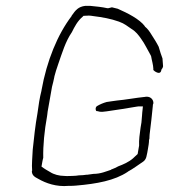

<svg xmlns="http://www.w3.org/2000/svg" viewBox="-20 -638 585 657"><path d="M114 -290C112 -276 110 -263 108 -249C101 -211 96 -164 92 -126C91 -101 88 -75 90 -54L89 -53C89 -39 97 -33 111 -26C137 -11 173 2 215 -2H216C225 -2 233 -2 241 -3C311 -9 372 -20 417 -50L418 -51C435 -60 452 -73 470 -85C475 -88 480 -96 481 -102C483 -111 485 -119 486 -127C488 -139 490 -149 490 -160L491 -162C492 -166 491 -172 492 -178C496 -211 500 -243 503 -276V-277C503 -279 503 -280 505 -285C505 -299 493 -311 473 -306H472C450 -304 405 -296 380 -294C368 -292 356 -291 345 -289C334 -286 322 -281 312 -275C308 -273 306 -266 308 -261C309 -260 309 -258 310 -258C312 -258 318 -257 320 -256C327 -255 333 -255 345 -257C375 -261 417 -268 447 -273C451 -274 456 -274 459 -274H469L468 -264C466 -250 466 -235 464 -219L461 -201C458 -180 455 -158 456 -140L451 -111C445 -106 442 -102 435 -96C420 -83 401 -75 385 -69C378 -65 369 -61 361 -58H360V-57C344 -52 325 -43 300 -43L278 -40H275C268 -39 260 -38 250 -38C245 -37 235 -36 227 -36C219 -36 211 -35 200 -36C183 -36 164 -41 152 -49C143 -54 131 -61 122 -68L125 -85C126 -89 126 -92 128 -98C127 -140 132 -191 141 -240C142 -244 142 -250 143 -256L158 -341C161 -353 164 -364 166 -375V-376C169 -389 174 -403 179 -418C193 -458 204 -496 226 -528C235 -546 245 -566 263 -581L266 -584H270C280 -585 288 -585 299 -583C331 -579 359 -574 387 -564C407 -557 416 -548 430 -539C445 -530 454 -518 463 -505C475 -489 485 -467 495 -450L497 -446C500 -428 504 -419 505 -400L504 -399C508 -394 529 -379 532 -398L533 -401C536 -404 537 -406 538 -411C537 -421 537 -429 536 -438C532 -449 527 -463 523 -478C516 -492 507 -506 498 -520C492 -530 485 -540 476 -547H475L476 -548C457 -573 417 -593 383 -608C378 -609 372 -611 363 -613L351 -610H347C329 -614 309 -616 288 -618H272C248 -615 239 -604 225 -584V-583C177 -520 140 -430 122 -329V-328C119 -316 116 -303 114 -290Z"/></svg>

Font: Scribbler
Style: HLIta
Weight: 100
Designer: Mew Too
Foundry: Cannot Into Space Fonts
Version: Version 1.001